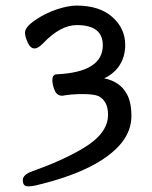

<svg xmlns="http://www.w3.org/2000/svg" viewBox="-20 -511 540 682"><path d="M79.1 150.9Q61 150.9 61 128.9Q61 109.9 92.8 98.1Q200.2 60.1 272.9 17.1Q363.8 -36.1 363.8 -103Q363.8 -152.8 329.1 -169.9Q313 -176.8 273.9 -176.8Q232.9 -176.8 201.2 -170.9Q182.1 -170.9 174.1 -190.4Q166 -210 166 -225.1Q166 -247.1 182.1 -247.1Q345.2 -254.9 345.2 -350.1Q345.2 -421.9 252.9 -421.9Q194.8 -421.9 132.8 -356.9Q115.2 -338.9 103 -338.9Q87.9 -338.9 78.4 -359.9Q68.8 -380.9 68.8 -395Q68.8 -415 105.5 -439.9Q142.1 -464.8 182.6 -478Q223.1 -491.2 252 -491.2Q333 -491.2 378.9 -450.7Q424.8 -410.2 424.8 -351.1Q424.8 -306.2 399.9 -272Q379.9 -246.1 350.1 -232.9Q405.8 -221.2 429.2 -179.2Q446.8 -149.9 446.8 -98.9Q446.8 -47.9 412.1 -3.9Q333 94.2 106 147.9Q91.8 150.9 79.1 150.9Z"/></svg>

Font: LXGW WenKai Mono GB Screen
Style: Regular
Weight: 400
Monospace: yes
Designer: LXGW / Fontworks Inc.
Foundry: LXGW / Fontworks Inc.
Version: Version 1.510;January 18,2025